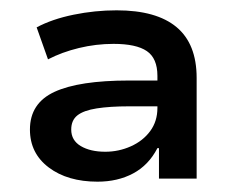

<svg xmlns="http://www.w3.org/2000/svg" viewBox="-20 -734 448 372"><path d="M169 -382Q111 -382 74.5 -409.5Q38 -437 38 -483Q38 -534 85.5 -556Q133 -578 230 -578H292V-528H230Q193 -528 167.5 -524Q142 -520 130 -510.5Q118 -501 118 -483Q118 -462 136.5 -451Q155 -440 184 -440Q210 -440 233.5 -450.5Q257 -461 271 -480Q285 -499 285 -525V-587Q285 -621 264.5 -635Q244 -649 200 -649Q166 -649 133 -641Q100 -633 73 -619L51 -681Q81 -697 122.5 -705.5Q164 -714 206 -714Q283 -714 322 -681.5Q361 -649 361 -583V-388H288V-447H285Q268 -414 238 -398Q208 -382 169 -382Z"/></svg>

Font: Nunito Sans 7pt SemiExpanded SemiBold
Style: Regular
Weight: 600
Width: 6
Designer: Vernon Adams
Foundry: Vernon Adams
Version: Version 3.101;gftools[0.9.27]